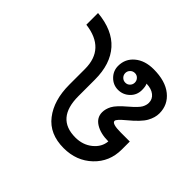

<svg xmlns="http://www.w3.org/2000/svg" viewBox="-135 -827 1044 1044"><g transform="rotate(-45 387.0 -305.0)"><path d="M713.9 -616.2Q703.1 -495.1 634.3 -433.6Q565.4 -372.1 445.8 -372.1H318.8Q147.9 -372.1 147.9 -225.1Q147.9 -167.5 180.7 -127.2Q213.4 -86.9 259.8 -83Q259.8 -142.6 283.2 -180.9Q306.6 -219.2 348.1 -219.2Q373.5 -219.2 400.1 -205.3Q426.8 -191.4 470.2 -140.1Q507.3 -96.7 526.6 -85.9Q545.9 -75.2 564 -75.2Q592.3 -75.2 610.1 -97.4Q627.9 -119.6 628.9 -158.2Q614.7 -150.9 586.9 -150.9Q547.9 -150.9 521.5 -178.5Q495.1 -206.1 495.1 -244.1Q495.1 -281.7 522.5 -308.8Q549.8 -335.9 587.9 -335.9Q642.6 -335.9 677.2 -294.4Q711.9 -252.9 711.9 -186Q711.9 -95.7 670.9 -44.9Q629.9 5.9 564 5.9Q531.2 5.9 496.6 -13.4Q461.9 -32.7 410.2 -95.7Q375 -138.2 362.8 -138.2Q341.8 -138.2 341.8 -68.8V0H280.8Q186.5 0 124.3 -65.4Q62 -130.9 62 -229Q62 -337.9 135.3 -394.5Q208.5 -451.2 328.1 -451.2H448.2Q603.5 -451.2 624 -616.2ZM587.9 -207Q603 -207 614 -217.5Q625 -228 625 -243.2Q625 -259.3 614 -270Q603 -280.8 587.9 -280.8Q572.8 -280.8 561.8 -270Q550.8 -259.3 550.8 -243.2Q550.8 -228 561.8 -217.5Q572.8 -207 587.9 -207Z"/></g></svg>

Font: IranNastaliq
Style: Regular
Weight: 400
Designer: Hossein Zahedi
Version: Version 1.5